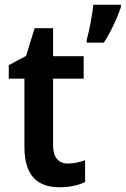

<svg xmlns="http://www.w3.org/2000/svg" viewBox="-20 -780 530 810"><path d="M490 -750V-760H374C370 -720 356 -647 346 -613V-600H418C448 -646 476 -707 490 -750ZM266 -90C227 -90 204 -116 204 -167V-448H333V-543H204V-661H126L90 -544L17 -505V-448H83V-161C83 -34 142 10 232 10C275 10 312 1 339 -12V-104C317 -96 291 -90 266 -90Z"/></svg>

Font: Noto Sans Thai Looped SemiCondensed SemiBold
Style: Regular
Weight: 600
Width: 4
Designer: Sasikarn Vongin, Ben Mitchell
Foundry: The Fontpad Ltd
Version: Version 1.001